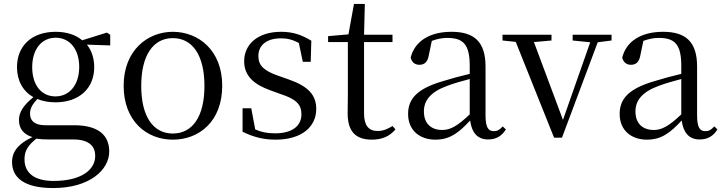

<svg xmlns="http://www.w3.org/2000/svg" viewBox="-20 -692 3662 972"><path d="M261 -204C188 -204 143 -263 143 -352C143 -442 190 -501 262 -501C333 -501 381 -443 381 -353C381 -264 333 -204 261 -204ZM261 -174C381 -174 457 -245 457 -352C457 -397 444 -436 420 -466L538 -462V-516L521 -527L396 -488C365 -515 318 -531 262 -531C141 -531 66 -460 66 -352C66 -284 96 -230 149 -200C97 -158 76 -123 76 -84C76 -42 98 -12 144 2C76 34 41 73 41 128C41 205 99 260 249 260C434 260 533 168 533 75C533 -9 476 -58 355 -58H209C154 -58 132 -82 132 -116C132 -144 144 -163 169 -191C195 -180 226 -174 261 -174ZM164 10C183 13 202 14 228 14H351C435 14 462 52 462 97C462 169 390 224 251 224C157 224 104 186 104 114C104 70 123 43 164 10Z M855 15C988 15 1105 -77 1105 -258C1105 -438 984 -531 855 -531C727 -531 606 -437 606 -258C606 -78 723 15 855 15ZM855 -16C756 -16 695 -101 695 -257C695 -413 756 -499 855 -499C954 -499 1015 -413 1015 -257C1015 -101 954 -16 855 -16Z M1375 15C1511 15 1581 -53 1581 -140C1581 -210 1542 -255 1441 -290L1390 -308C1317 -333 1288 -360 1288 -408C1288 -461 1327 -498 1403 -498C1435 -498 1463 -491 1493 -474L1513 -379H1553L1556 -486C1506 -516 1463 -531 1403 -531C1283 -531 1216 -466 1216 -382C1216 -307 1267 -264 1348 -235L1400 -216C1481 -190 1506 -162 1506 -113C1506 -56 1461 -17 1373 -17C1331 -17 1300 -24 1272 -37L1252 -144H1208V-25C1262 1 1311 15 1375 15Z M1863 15C1915 15 1954 -3 1982 -37L1967 -54C1940 -38 1921 -29 1891 -29C1847 -29 1823 -56 1823 -118V-479H1967V-516H1823L1827 -672H1772L1744 -518L1641 -509V-479H1741V-207C1741 -171 1740 -150 1740 -118C1740 -28 1779 15 1863 15Z M2451 14C2490 14 2520 -2 2541 -37L2525 -52C2509 -34 2497 -28 2480 -28C2453 -28 2438 -45 2438 -108V-355C2438 -479 2382 -531 2266 -531C2153 -531 2079 -482 2059 -400C2065 -377 2080 -364 2103 -364C2128 -364 2145 -377 2151 -413L2166 -485C2193 -495 2218 -500 2244 -500C2323 -500 2358 -470 2358 -359V-318C2314 -308 2267 -295 2225 -282C2093 -244 2046 -193 2046 -115C2046 -32 2105 15 2184 15C2256 15 2301 -18 2360 -82C2368 -22 2396 14 2451 14ZM2358 -113C2295 -53 2259 -34 2219 -34C2163 -34 2126 -66 2126 -128C2126 -183 2159 -226 2243 -257C2277 -270 2317 -281 2358 -292Z M2879 -487 2968 -478 2830 -85 2683 -479 2772 -487V-516H2524V-487L2591 -480L2785 5H2825L3006 -478L3076 -487V-516H2879Z M3522 14C3561 14 3591 -2 3612 -37L3596 -52C3580 -34 3568 -28 3551 -28C3524 -28 3509 -45 3509 -108V-355C3509 -479 3453 -531 3337 -531C3224 -531 3150 -482 3130 -400C3136 -377 3151 -364 3174 -364C3199 -364 3216 -377 3222 -413L3237 -485C3264 -495 3289 -500 3315 -500C3394 -500 3429 -470 3429 -359V-318C3385 -308 3338 -295 3296 -282C3164 -244 3117 -193 3117 -115C3117 -32 3176 15 3255 15C3327 15 3372 -18 3431 -82C3439 -22 3467 14 3522 14ZM3429 -113C3366 -53 3330 -34 3290 -34C3234 -34 3197 -66 3197 -128C3197 -183 3230 -226 3314 -257C3348 -270 3388 -281 3429 -292Z"/></svg>

Font: Source Han Serif KR
Style: Regular
Weight: 400
Designer: Ryoko NISHIZUKA 西塚涼子 (kana & ideographs); Frank Grießhammer (Latin, Greek & Cyrillic); Wenlong ZHANG 张文龙 (bopomofo); San
Foundry: Adobe
Version: Version 2.001;hotconv 1.1.0;makeotfexe 2.6.0